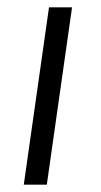

<svg xmlns="http://www.w3.org/2000/svg" viewBox="-20 -505 276 525"><path d="M177 -485 108 0H45L114 -485Z"/></svg>

Font: Exo 2 Light
Style: Italic
Weight: 300
Italic angle: -8°
Designer: Natanael Gama
Foundry: Natanael Gama
Version: Version 2.010